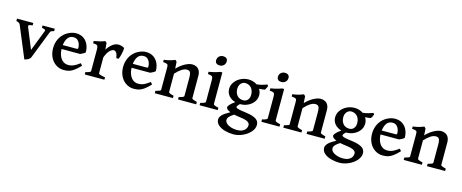

<svg xmlns="http://www.w3.org/2000/svg" viewBox="-46 -1410 5761 2395"><g transform="rotate(15 2835.0 -212.5)"><path d="M305.7 -36.1Q298.3 -16.6 275.6 -3.9Q252.9 8.8 227.5 14.6L59.1 -390.1Q53.7 -403.3 42.5 -410.6Q31.2 -418 7.3 -423.3V-454.1H217.8V-423.3Q187.5 -419.4 176 -415Q164.6 -410.6 164.6 -401.9Q164.6 -397 167.5 -390.1L277.3 -122.1L380.9 -390.1Q383.8 -398.9 383.8 -401.9Q383.8 -409.7 373.8 -414.3Q363.8 -418.9 337.4 -423.3V-454.1H495.1V-423.3Q475.6 -418.5 466.1 -414.6Q456.5 -410.6 452.1 -405.5Q447.8 -400.4 443.8 -390.1Z M642.1 -231.9Q643.6 -183.6 659.4 -144.5Q675.3 -105.5 704.1 -83.3Q732.9 -61 772 -61Q794.9 -61 814 -65.2Q833 -69.3 858.2 -82.5Q883.3 -95.7 919.4 -122.6Q924.8 -119.6 931.6 -110.8Q938.5 -102.1 942.4 -95.2Q897.9 -48.8 865.5 -25.6Q833 -2.4 803.7 6.1Q774.4 14.6 734.9 14.6Q681.2 14.6 635.7 -14.2Q590.3 -43 563.7 -95.2Q537.1 -147.5 537.1 -214.4Q537.1 -280.3 563.7 -335Q590.3 -389.6 640.1 -425.3Q666 -443.8 700.2 -456.3Q734.4 -468.8 766.1 -468.8Q826.7 -468.8 866.9 -440.4Q907.2 -412.1 926.3 -366.7Q945.3 -321.3 945.3 -269.5Q937 -260.3 918.2 -249.5Q899.4 -238.8 881.8 -231.9ZM822.3 -283.2Q833 -283.2 836.9 -286.9Q840.8 -290.5 840.8 -300.8Q840.8 -323.7 832.5 -349.4Q824.2 -375 804 -393.8Q783.7 -412.6 750 -412.6Q704.1 -412.6 677.5 -378.4Q650.9 -344.2 644 -283.2Z M1330.6 -298.3Q1326.7 -338.4 1312.3 -362.1Q1297.9 -385.7 1276.4 -385.7Q1252.4 -385.7 1224.6 -358.2Q1196.8 -330.6 1172.4 -266.6V-60.5Q1172.4 -52.7 1193.1 -44.9Q1213.9 -37.1 1257.3 -30.8V0H1003.9V-30.8Q1037.1 -38.1 1053.5 -45.4Q1069.8 -52.7 1069.8 -60.5V-327.6Q1069.8 -356.9 1066.9 -370.6Q1064 -384.3 1058.6 -389.6Q1051.8 -396.5 1041.3 -398.9Q1030.8 -401.4 1003.9 -402.8V-432.1Q1052.2 -440.4 1081.8 -448Q1111.3 -455.6 1145.5 -468.8L1165 -449.2L1171.4 -365.2Q1199.7 -411.1 1237.3 -439.9Q1274.9 -468.8 1314.9 -468.8Q1333 -468.8 1352.5 -463.6Q1372.1 -458.5 1389.6 -448.2Q1393.1 -446.3 1393.1 -434.6Q1393.1 -411.1 1382.3 -365.7Q1371.6 -320.3 1361.3 -298.3Z M1546.4 -231.9Q1547.9 -183.6 1563.7 -144.5Q1579.6 -105.5 1608.4 -83.3Q1637.2 -61 1676.3 -61Q1699.2 -61 1718.3 -65.2Q1737.3 -69.3 1762.5 -82.5Q1787.6 -95.7 1823.7 -122.6Q1829.1 -119.6 1835.9 -110.8Q1842.8 -102.1 1846.7 -95.2Q1802.2 -48.8 1769.8 -25.6Q1737.3 -2.4 1708 6.1Q1678.7 14.6 1639.2 14.6Q1585.4 14.6 1540 -14.2Q1494.6 -43 1468 -95.2Q1441.4 -147.5 1441.4 -214.4Q1441.4 -280.3 1468 -335Q1494.6 -389.6 1544.4 -425.3Q1570.3 -443.8 1604.5 -456.3Q1638.7 -468.8 1670.4 -468.8Q1731 -468.8 1771.2 -440.4Q1811.5 -412.1 1830.6 -366.7Q1849.6 -321.3 1849.6 -269.5Q1841.3 -260.3 1822.5 -249.5Q1803.7 -238.8 1786.1 -231.9ZM1726.6 -283.2Q1737.3 -283.2 1741.2 -286.9Q1745.1 -290.5 1745.1 -300.8Q1745.1 -323.7 1736.8 -349.4Q1728.5 -375 1708.3 -393.8Q1688 -412.6 1654.3 -412.6Q1608.4 -412.6 1581.8 -378.4Q1555.2 -344.2 1548.3 -283.2Z M2208.5 -30.8Q2243.7 -40 2259 -46.9Q2274.4 -53.7 2274.4 -60.5V-294.4Q2274.4 -332 2269.3 -352.1Q2264.2 -372.1 2252.2 -380.1Q2240.2 -388.2 2219.2 -388.2Q2159.2 -388.2 2076.7 -297.4V-60.5Q2076.7 -53.2 2094 -45.2Q2111.3 -37.1 2142.6 -30.8V0H1908.2V-30.8Q1943.4 -40 1958.7 -46.4Q1974.1 -52.7 1974.1 -60.5V-339.8Q1974.1 -368.7 1971.2 -379.2Q1968.3 -389.6 1955.6 -394.3Q1942.9 -398.9 1908.2 -402.8V-432.1Q1949.2 -437 1982.7 -445.8Q2016.1 -454.6 2049.8 -468.8L2069.3 -449.2L2074.7 -361.8Q2124.5 -413.6 2176.8 -441.2Q2229 -468.8 2269 -468.8Q2298.8 -468.8 2323.2 -456.3Q2347.7 -443.8 2362.3 -417.2Q2377 -390.6 2377 -349.6V-60.5Q2377 -53.7 2391.4 -47.1Q2405.8 -40.5 2442.9 -30.8V0H2208.5Z M2540.5 -595.7Q2540.5 -616.2 2550.3 -632.6Q2560.1 -648.9 2576.9 -658Q2593.8 -667 2613.8 -667Q2639.6 -667 2656 -654.1Q2672.4 -641.1 2672.4 -615.7Q2672.4 -584.5 2651.4 -564.2Q2630.4 -543.9 2598.6 -543.9Q2572.3 -543.9 2556.4 -557.1Q2540.5 -570.3 2540.5 -595.7ZM2486.8 -30.8Q2518.1 -37.1 2535.4 -45.4Q2552.7 -53.7 2552.7 -60.5V-319.8V-334.5Q2552.7 -364.3 2549.3 -376.5Q2545.9 -388.7 2532.7 -394.3Q2519.5 -399.9 2486.8 -402.8V-432.1Q2568.4 -444.8 2628.9 -468.8H2655.3V-60.5Q2655.3 -53.7 2671.9 -45.2Q2688.5 -36.6 2721.2 -30.8V0H2486.8Z M2969.7 -144Q2952.1 -128.4 2944.3 -116.7Q2936.5 -105 2936.5 -100.6Q2936.5 -93.3 2944.8 -87.4Q2953.1 -81.5 2978 -75.4Q3002.9 -69.3 3051.8 -63.5Q3124 -54.7 3165.8 -38.6Q3207.5 -22.5 3224.4 0.2Q3241.2 22.9 3241.2 53.7Q3241.2 100.6 3203.1 144.3Q3165 188 3105.5 214.8Q3045.9 241.7 2985.8 241.7Q2932.1 241.7 2879.2 227.5Q2826.2 213.4 2790.8 183.6Q2755.4 153.8 2755.4 109.4Q2755.4 82 2781.7 53.2Q2808.1 24.4 2880.4 -15.1Q2852.5 -25.9 2838.6 -38.6Q2824.7 -51.3 2824.7 -64.9Q2824.7 -77.1 2844.5 -100.1Q2864.3 -123 2907.2 -152.3Q2853.5 -167.5 2821.5 -204.8Q2789.6 -242.2 2789.6 -293.9Q2789.6 -340.8 2818.4 -381.1Q2847.2 -421.4 2894.5 -445.1Q2941.9 -468.8 2994.6 -468.8Q3057.1 -468.8 3106 -435.5Q3145.5 -439.9 3176.8 -448.7Q3208 -457.5 3238.3 -468.8L3250.5 -451.7Q3239.3 -418.9 3222.7 -397.9Q3184.6 -391.6 3149.9 -390.1Q3172.9 -354 3172.9 -313Q3172.9 -264.6 3145 -226.1Q3117.2 -187.5 3071.3 -165.8Q3025.4 -144 2973.6 -144ZM2887.2 -321.8Q2887.2 -268.6 2915.5 -234.4Q2943.8 -200.2 2999 -200.2Q3018.6 -200.2 3036.1 -210.7Q3053.7 -221.2 3064.5 -242.2Q3075.2 -263.2 3075.2 -293Q3075.2 -327.1 3062.3 -354.7Q3049.3 -382.3 3024.2 -398.7Q2999 -415 2963.4 -415Q2946.3 -415 2928.5 -404.1Q2910.6 -393.1 2898.9 -372.1Q2887.2 -351.1 2887.2 -321.8ZM2857.9 90.3Q2857.9 113.8 2879.4 134Q2900.9 154.3 2937.5 166.3Q2974.1 178.2 3017.6 178.2Q3056.6 178.2 3084.5 165.3Q3112.3 152.3 3126.7 130.4Q3141.1 108.4 3141.1 81.5Q3141.1 57.1 3113.5 40.3Q3085.9 23.4 3010.7 14.2Q2969.7 9.3 2934.6 1.5Q2901.4 22 2884.5 38.3Q2867.7 54.7 2862.8 66.4Q2857.9 78.1 2857.9 90.3Z M3338.4 -595.7Q3338.4 -616.2 3348.1 -632.6Q3357.9 -648.9 3374.8 -658Q3391.6 -667 3411.6 -667Q3437.5 -667 3453.9 -654.1Q3470.2 -641.1 3470.2 -615.7Q3470.2 -584.5 3449.2 -564.2Q3428.2 -543.9 3396.5 -543.9Q3370.1 -543.9 3354.2 -557.1Q3338.4 -570.3 3338.4 -595.7ZM3284.7 -30.8Q3315.9 -37.1 3333.3 -45.4Q3350.6 -53.7 3350.6 -60.5V-319.8V-334.5Q3350.6 -364.3 3347.2 -376.5Q3343.8 -388.7 3330.6 -394.3Q3317.4 -399.9 3284.7 -402.8V-432.1Q3366.2 -444.8 3426.8 -468.8H3453.1V-60.5Q3453.1 -53.7 3469.7 -45.2Q3486.3 -36.6 3519 -30.8V0H3284.7Z M3868.2 -30.8Q3903.3 -40 3918.7 -46.9Q3934.1 -53.7 3934.1 -60.5V-294.4Q3934.1 -332 3929 -352.1Q3923.8 -372.1 3911.9 -380.1Q3899.9 -388.2 3878.9 -388.2Q3818.8 -388.2 3736.3 -297.4V-60.5Q3736.3 -53.2 3753.7 -45.2Q3771 -37.1 3802.2 -30.8V0H3567.9V-30.8Q3603 -40 3618.4 -46.4Q3633.8 -52.7 3633.8 -60.5V-339.8Q3633.8 -368.7 3630.9 -379.2Q3627.9 -389.6 3615.2 -394.3Q3602.5 -398.9 3567.9 -402.8V-432.1Q3608.9 -437 3642.3 -445.8Q3675.8 -454.6 3709.5 -468.8L3729 -449.2L3734.4 -361.8Q3784.2 -413.6 3836.4 -441.2Q3888.7 -468.8 3928.7 -468.8Q3958.5 -468.8 3982.9 -456.3Q4007.3 -443.8 4022 -417.2Q4036.6 -390.6 4036.6 -349.6V-60.5Q4036.6 -53.7 4051 -47.1Q4065.4 -40.5 4102.5 -30.8V0H3868.2Z M4338.9 -144Q4321.3 -128.4 4313.5 -116.7Q4305.7 -105 4305.7 -100.6Q4305.7 -93.3 4314 -87.4Q4322.3 -81.5 4347.2 -75.4Q4372.1 -69.3 4420.9 -63.5Q4493.2 -54.7 4534.9 -38.6Q4576.7 -22.5 4593.5 0.2Q4610.4 22.9 4610.4 53.7Q4610.4 100.6 4572.3 144.3Q4534.2 188 4474.6 214.8Q4415 241.7 4355 241.7Q4301.3 241.7 4248.3 227.5Q4195.3 213.4 4159.9 183.6Q4124.5 153.8 4124.5 109.4Q4124.5 82 4150.9 53.2Q4177.2 24.4 4249.5 -15.1Q4221.7 -25.9 4207.8 -38.6Q4193.8 -51.3 4193.8 -64.9Q4193.8 -77.1 4213.6 -100.1Q4233.4 -123 4276.4 -152.3Q4222.7 -167.5 4190.7 -204.8Q4158.7 -242.2 4158.7 -293.9Q4158.7 -340.8 4187.5 -381.1Q4216.3 -421.4 4263.7 -445.1Q4311 -468.8 4363.8 -468.8Q4426.3 -468.8 4475.1 -435.5Q4514.6 -439.9 4545.9 -448.7Q4577.1 -457.5 4607.4 -468.8L4619.6 -451.7Q4608.4 -418.9 4591.8 -397.9Q4553.7 -391.6 4519 -390.1Q4542 -354 4542 -313Q4542 -264.6 4514.2 -226.1Q4486.3 -187.5 4440.4 -165.8Q4394.5 -144 4342.8 -144ZM4256.3 -321.8Q4256.3 -268.6 4284.7 -234.4Q4313 -200.2 4368.2 -200.2Q4387.7 -200.2 4405.3 -210.7Q4422.9 -221.2 4433.6 -242.2Q4444.3 -263.2 4444.3 -293Q4444.3 -327.1 4431.4 -354.7Q4418.5 -382.3 4393.3 -398.7Q4368.2 -415 4332.5 -415Q4315.4 -415 4297.6 -404.1Q4279.8 -393.1 4268.1 -372.1Q4256.3 -351.1 4256.3 -321.8ZM4227.1 90.3Q4227.1 113.8 4248.5 134Q4270 154.3 4306.6 166.3Q4343.3 178.2 4386.7 178.2Q4425.8 178.2 4453.6 165.3Q4481.4 152.3 4495.8 130.4Q4510.3 108.4 4510.3 81.5Q4510.3 57.1 4482.7 40.3Q4455.1 23.4 4379.9 14.2Q4338.9 9.3 4303.7 1.5Q4270.5 22 4253.7 38.3Q4236.8 54.7 4231.9 66.4Q4227.1 78.1 4227.1 90.3Z M4761.2 -231.9Q4762.7 -183.6 4778.6 -144.5Q4794.4 -105.5 4823.2 -83.3Q4852.1 -61 4891.1 -61Q4914.1 -61 4933.1 -65.2Q4952.1 -69.3 4977.3 -82.5Q5002.4 -95.7 5038.6 -122.6Q5043.9 -119.6 5050.8 -110.8Q5057.6 -102.1 5061.5 -95.2Q5017.1 -48.8 4984.6 -25.6Q4952.1 -2.4 4922.9 6.1Q4893.6 14.6 4854 14.6Q4800.3 14.6 4754.9 -14.2Q4709.5 -43 4682.9 -95.2Q4656.2 -147.5 4656.2 -214.4Q4656.2 -280.3 4682.9 -335Q4709.5 -389.6 4759.3 -425.3Q4785.2 -443.8 4819.3 -456.3Q4853.5 -468.8 4885.3 -468.8Q4945.8 -468.8 4986.1 -440.4Q5026.4 -412.1 5045.4 -366.7Q5064.5 -321.3 5064.5 -269.5Q5056.2 -260.3 5037.4 -249.5Q5018.6 -238.8 5001 -231.9ZM4941.4 -283.2Q4952.1 -283.2 4956.1 -286.9Q4960 -290.5 4960 -300.8Q4960 -323.7 4951.7 -349.4Q4943.4 -375 4923.1 -393.8Q4902.8 -412.6 4869.1 -412.6Q4823.2 -412.6 4796.6 -378.4Q4770 -344.2 4763.2 -283.2Z M5423.3 -30.8Q5458.5 -40 5473.9 -46.9Q5489.3 -53.7 5489.3 -60.5V-294.4Q5489.3 -332 5484.1 -352.1Q5479 -372.1 5467 -380.1Q5455.1 -388.2 5434.1 -388.2Q5374 -388.2 5291.5 -297.4V-60.5Q5291.5 -53.2 5308.8 -45.2Q5326.2 -37.1 5357.4 -30.8V0H5123V-30.8Q5158.2 -40 5173.6 -46.4Q5189 -52.7 5189 -60.5V-339.8Q5189 -368.7 5186 -379.2Q5183.1 -389.6 5170.4 -394.3Q5157.7 -398.9 5123 -402.8V-432.1Q5164.1 -437 5197.5 -445.8Q5231 -454.6 5264.6 -468.8L5284.2 -449.2L5289.6 -361.8Q5339.4 -413.6 5391.6 -441.2Q5443.8 -468.8 5483.9 -468.8Q5513.7 -468.8 5538.1 -456.3Q5562.5 -443.8 5577.1 -417.2Q5591.8 -390.6 5591.8 -349.6V-60.5Q5591.8 -53.7 5606.2 -47.1Q5620.6 -40.5 5657.7 -30.8V0H5423.3Z"/></g></svg>

Font: David Libre Medium
Style: Regular
Weight: 500
Version: Version 1.000